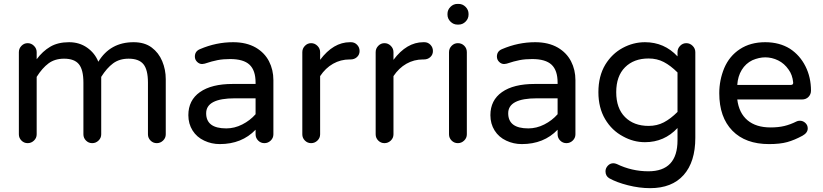

<svg xmlns="http://www.w3.org/2000/svg" viewBox="-20 -724 4194 979"><path d="M825.2 -320.3V-39.1Q825.2 -20.5 811.5 -7.3Q797.9 5.9 779.3 5.9Q760.7 5.9 747.6 -7.3Q734.4 -20.5 734.4 -39.1V-302.7Q734.4 -368.2 711.4 -396.5Q688.5 -424.8 635.7 -424.8Q588.9 -424.8 556.6 -400.9Q524.4 -377 496.1 -332V-39.1Q496.1 -20.5 482.4 -7.3Q468.8 5.9 450.2 5.9Q431.6 5.9 418.5 -7.3Q405.3 -20.5 405.3 -39.1V-302.7Q405.3 -368.2 382.3 -396.5Q359.4 -424.8 306.6 -424.8Q259.8 -424.8 227.5 -400.9Q195.3 -377 167 -332V-39.1Q167 -20.5 153.3 -7.3Q139.6 5.9 121.1 5.9Q102.5 5.9 89.4 -7.3Q76.2 -20.5 76.2 -39.1V-458Q76.2 -476.6 89.4 -490.2Q102.5 -503.9 121.1 -503.9Q139.6 -503.9 153.3 -490.2Q167 -476.6 167 -458V-421.9Q197.3 -462.9 236.3 -485.8Q275.4 -508.8 332 -508.8Q384.8 -508.8 424.3 -481Q463.9 -453.1 481.4 -409.2Q542 -508.8 661.1 -508.8Q717.8 -508.8 753.9 -481.4Q789.1 -455.1 807.1 -412.1Q825.2 -369.1 825.2 -320.3Z M1021.5 -6.8Q983.4 -24.4 961.9 -58.6Q940.4 -92.8 940.4 -136.7Q940.4 -212.9 999.5 -254.4Q1058.6 -295.9 1166 -295.9H1283.2V-302.7Q1283.2 -365.2 1252.4 -394Q1221.7 -422.9 1153.3 -422.9Q1118.2 -422.9 1089.8 -417.5Q1061.5 -412.1 1023.4 -399.4L1010.7 -397.5Q996.1 -397.5 984.9 -408.7Q973.6 -419.9 973.6 -435.5Q973.6 -462.9 1000 -473.6Q1082 -508.8 1168.9 -508.8Q1236.3 -508.8 1284.2 -481.4Q1329.1 -455.1 1351.6 -411.6Q1374 -368.2 1374 -315.4V-39.1Q1374 -20.5 1360.4 -7.3Q1346.7 5.9 1328.1 5.9Q1309.6 5.9 1296.4 -7.3Q1283.2 -20.5 1283.2 -39.1V-62.5Q1212.9 10.7 1100.6 10.7Q1058.6 10.7 1021.5 -6.8ZM1283.2 -141.6V-222.7H1177.7Q1031.2 -222.7 1031.2 -146.5Q1031.2 -69.3 1133.8 -69.3Q1175.8 -69.3 1215.3 -89.4Q1254.9 -109.4 1283.2 -141.6Z M1521.5 -39.1V-458Q1521.5 -476.6 1534.7 -490.2Q1547.9 -503.9 1566.4 -503.9Q1585 -503.9 1598.6 -490.2Q1612.3 -476.6 1612.3 -458V-418.9Q1679.7 -508.8 1764.6 -508.8H1769.5Q1788.1 -508.8 1800.8 -495.6Q1813.5 -482.4 1813.5 -463.9Q1813.5 -445.3 1800.3 -433.1Q1787.1 -420.9 1767.6 -420.9H1762.7Q1716.8 -420.9 1678.2 -398.9Q1639.6 -377 1612.3 -335.9V-39.1Q1612.3 -20.5 1598.6 -7.3Q1585 5.9 1566.4 5.9Q1547.9 5.9 1534.7 -7.3Q1521.5 -20.5 1521.5 -39.1Z M1895.5 -39.1V-458Q1895.5 -476.6 1908.7 -490.2Q1921.9 -503.9 1940.4 -503.9Q1959 -503.9 1972.7 -490.2Q1986.3 -476.6 1986.3 -458V-418.9Q2053.7 -508.8 2138.7 -508.8H2143.6Q2162.1 -508.8 2174.8 -495.6Q2187.5 -482.4 2187.5 -463.9Q2187.5 -445.3 2174.3 -433.1Q2161.1 -420.9 2141.6 -420.9H2136.7Q2090.8 -420.9 2052.2 -398.9Q2013.7 -377 1986.3 -335.9V-39.1Q1986.3 -20.5 1972.7 -7.3Q1959 5.9 1940.4 5.9Q1921.9 5.9 1908.7 -7.3Q1895.5 -20.5 1895.5 -39.1Z M2261.7 -649.4V-653.3Q2261.7 -673.8 2276.9 -689Q2292 -704.1 2312.5 -704.1H2318.4Q2338.9 -704.1 2354 -689Q2369.1 -673.8 2369.1 -653.3V-649.4Q2369.1 -628.9 2354 -613.8Q2338.9 -598.6 2318.4 -598.6H2312.5Q2292 -598.6 2276.9 -613.8Q2261.7 -628.9 2261.7 -649.4ZM2269.5 -39.1V-458Q2269.5 -476.6 2282.7 -490.2Q2295.9 -503.9 2314.5 -503.9Q2334 -503.9 2347.2 -490.7Q2360.4 -477.5 2360.4 -458V-39.1Q2360.4 -20.5 2346.7 -7.3Q2333 5.9 2314.5 5.9Q2295.9 5.9 2282.7 -7.3Q2269.5 -20.5 2269.5 -39.1Z M2561.5 -6.8Q2523.4 -24.4 2502 -58.6Q2480.5 -92.8 2480.5 -136.7Q2480.5 -212.9 2539.6 -254.4Q2598.6 -295.9 2706.1 -295.9H2823.2V-302.7Q2823.2 -365.2 2792.5 -394Q2761.7 -422.9 2693.4 -422.9Q2658.2 -422.9 2629.9 -417.5Q2601.6 -412.1 2563.5 -399.4L2550.8 -397.5Q2536.1 -397.5 2524.9 -408.7Q2513.7 -419.9 2513.7 -435.5Q2513.7 -462.9 2540 -473.6Q2622.1 -508.8 2709 -508.8Q2776.4 -508.8 2824.2 -481.4Q2869.1 -455.1 2891.6 -411.6Q2914.1 -368.2 2914.1 -315.4V-39.1Q2914.1 -20.5 2900.4 -7.3Q2886.7 5.9 2868.2 5.9Q2849.6 5.9 2836.4 -7.3Q2823.2 -20.5 2823.2 -39.1V-62.5Q2752.9 10.7 2640.6 10.7Q2598.6 10.7 2561.5 -6.8ZM2823.2 -141.6V-222.7H2717.8Q2571.3 -222.7 2571.3 -146.5Q2571.3 -69.3 2673.8 -69.3Q2715.8 -69.3 2755.4 -89.4Q2794.9 -109.4 2823.2 -141.6Z M3085.9 184.6Q3067.4 172.9 3067.4 149.4Q3067.4 133.8 3079.1 121.1Q3090.8 108.4 3107.4 108.4Q3115.2 108.4 3125 112.3Q3201.2 149.4 3286.1 149.4Q3434.6 149.4 3434.6 -8.8V-71.3Q3367.2 1 3268.6 1Q3210 1 3157.2 -28.3Q3099.6 -58.6 3065.4 -116.7Q3031.2 -174.8 3031.2 -253.9Q3031.2 -335.9 3066.4 -394.5Q3100.6 -450.2 3154.8 -479.5Q3209 -508.8 3268.6 -508.8Q3367.2 -508.8 3434.6 -436.5V-458Q3434.6 -476.6 3447.8 -490.2Q3460.9 -503.9 3479.5 -503.9Q3498 -503.9 3511.7 -490.2Q3525.4 -476.6 3525.4 -458V-21.5Q3525.4 101.6 3465.8 168.5Q3406.2 235.4 3294.9 235.4Q3240.2 235.4 3182.1 220.7Q3124 206.1 3085.9 184.6ZM3434.6 -153.3V-354.5Q3399.4 -389.6 3364.7 -407.7Q3330.1 -425.8 3287.1 -425.8Q3211.9 -425.8 3167 -380.9Q3122.1 -335.9 3122.1 -253.9Q3122.1 -171.9 3167 -127Q3211.9 -82 3287.1 -82Q3330.1 -82 3364.7 -100.1Q3399.4 -118.2 3434.6 -153.3Z M3647.5 -249Q3647.5 -315.4 3672.9 -377Q3699.2 -438.5 3752.9 -473.6Q3806.6 -508.8 3881.8 -508.8Q3954.1 -508.8 4007.8 -475.6Q4058.6 -442.4 4086.9 -386.2Q4115.2 -330.1 4115.2 -261.7Q4115.2 -243.2 4102.5 -230Q4089.8 -216.8 4069.3 -216.8H3739.3Q3748 -147.5 3791.5 -110.8Q3835 -74.2 3909.2 -74.2Q3948.2 -74.2 3979 -81.5Q4009.8 -88.9 4041 -104.5Q4047.9 -108.4 4058.6 -108.4Q4074.2 -108.4 4086.4 -97.2Q4098.6 -85.9 4098.6 -69.3Q4098.6 -46.9 4072.3 -32.2Q4031.2 -9.8 3994.1 0.5Q3957 10.7 3901.4 10.7Q3781.2 10.7 3714.4 -57.6Q3647.5 -126 3647.5 -249ZM4024.4 -303.7Q4020.5 -342.8 4001 -369.1Q3979.5 -400.4 3947.8 -416Q3916 -431.6 3881.8 -431.6Q3850.6 -431.6 3816.4 -417Q3782.2 -400.4 3762.2 -367.7Q3742.2 -335 3739.3 -291H4012.7Q4025.4 -291 4024.4 -303.7Z"/></svg>

Font: jf-openhuninn-1.1
Style: Regular
Weight: 400
Designer: [Kosugi Maru]
      Designed by Motoya company      

      [Varela Round]
      Joe Prince(Latin component); Avraham Co
Foundry: justfont CO.,LTD.
Version: 1.1